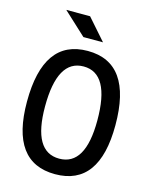

<svg xmlns="http://www.w3.org/2000/svg" viewBox="-131 -979 849 1073"><g transform="rotate(15 293.0 -442.5)"><path d="M293 9.8Q37.1 9.8 37.1 -341.8Q37.1 -703.1 293 -703.1Q548.8 -703.1 548.8 -341.8Q548.8 9.8 293 9.8ZM293 -80.1Q444.3 -80.1 444.3 -341.8Q444.3 -613.3 293 -613.3Q141.6 -613.3 141.6 -341.8Q141.6 -80.1 293 -80.1ZM248.5 -771.5 116.7 -893.6H254.4L361.8 -771.5Z"/></g></svg>

Font: Cascadia Code NF
Style: Regular
Weight: 400
Monospace: yes
Designer: Aaron Bell
Foundry: Saja Typeworks
Version: Version 2404.023; ttfautohint (v1.8.4)